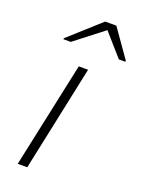

<svg xmlns="http://www.w3.org/2000/svg" viewBox="-142 -807 642 871"><g transform="rotate(20 179.5 -371.0)"><path d="M58 0 167 -510H212L104 0ZM59 -602 60 -607 210 -742H264L359 -607L358 -602H327L233 -709L95 -602Z"/></g></svg>

Font: Saira Expanded ExtraLight
Style: Italic
Weight: 250
Width: 7
Italic angle: -12°
Designer: Hector Gatti with collaboration of the Omnibus-Type team
Foundry: Omnibus-Type
Version: Version 1.101